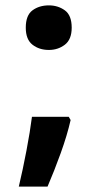

<svg xmlns="http://www.w3.org/2000/svg" viewBox="-20 -576 364 715"><path d="M162 -390Q126 -390 101 -409.5Q76 -429 76 -473Q76 -519 101 -537.5Q126 -556 162 -556Q196 -556 221.5 -537.5Q247 -519 247 -473Q247 -429 221.5 -409.5Q196 -390 162 -390ZM236 -141 243 -129Q230 -72 206 -5.5Q182 61 157 119H50Q65 56 78.5 -15Q92 -86 99 -141Z"/></svg>

Font: Noto Sans Devanagari UI
Style: Bold
Weight: 700
Designer: Jelle Bosma - Monotype Design Team
Foundry: Monotype Imaging Inc.
Version: Version 2.004; ttfautohint (v1.8.4.7-5d5b)